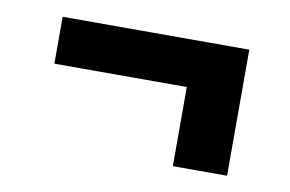

<svg xmlns="http://www.w3.org/2000/svg" viewBox="-42 -453 584 387"><g transform="rotate(10 250.0 -259.0)"><path d="M330 -130V-292H59V-388H441V-130Z"/></g></svg>

Font: Iosevka SS04
Style: Bold
Weight: 700
Monospace: yes
Designer: Belleve Invis
Foundry: Belleve Invis
Version: Version 19.0.0; ttfautohint (v1.8.4)